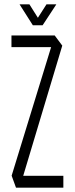

<svg xmlns="http://www.w3.org/2000/svg" viewBox="-20 -868 346 888"><path d="M33 -650V-704H233L226 -650ZM82 -37 34 -55V-56L233 -704L268 -657ZM54 0 34 -55H273V0ZM132 -751 71 -847V-848H116L174 -756ZM133 -751 195 -848H240V-847L177 -751Z"/></svg>

Font: Foldit Thin Light
Style: Regular
Weight: 300
Version: Version 1.003